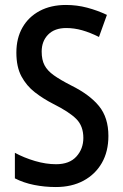

<svg xmlns="http://www.w3.org/2000/svg" viewBox="-20 -744 496 774"><path d="M417 -196Q417 -133 390.5 -87Q364 -41 316.5 -15.5Q269 10 205 10Q160 10 117.5 1.5Q75 -7 40 -25V-128Q77 -108 121 -95Q165 -82 206 -82Q260 -82 288 -113Q316 -144 316 -188Q316 -236 287.5 -264.5Q259 -293 195 -325Q154 -346 120.5 -372Q87 -398 66.5 -436Q46 -474 46 -532Q46 -590 70.5 -633Q95 -676 140 -700Q185 -724 246 -724Q290 -724 331.5 -713Q373 -702 411 -684L379 -595Q343 -613 311 -622Q279 -631 247 -631Q200 -631 174 -604.5Q148 -578 148 -536Q148 -503 159.5 -481Q171 -459 197 -440.5Q223 -422 266 -400Q341 -363 379 -316.5Q417 -270 417 -196Z"/></svg>

Font: Noto Sans Gurmukhi Condensed Medium
Style: Regular
Weight: 500
Width: 3
Designer: Jelle Bosma - Monotype Design Team
Foundry: Monotype Imaging Inc.
Version: Version 2.004; ttfautohint (v1.8.4.7-5d5b)